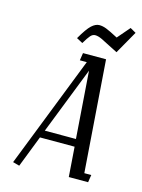

<svg xmlns="http://www.w3.org/2000/svg" viewBox="-105 -726 591 797"><g transform="rotate(15 190.5 -328.0)"><path d="M28.8 0 216.8 -480H187L191.9 -512.2H291L326.2 -32.2H356L351.1 0H268.1L258.8 -127.9H109.9L57.1 7.8ZM122.1 -160.2H255.9L234.9 -448.2ZM151.9 -565.9Q177.7 -610.8 194.8 -626.5Q211.9 -642.1 228 -642.1Q242.2 -642.1 258.1 -636Q273.9 -629.9 310.1 -610.8L356 -664.1L380.9 -649.9L325.2 -551.8Q268.1 -581.5 251.2 -589.4Q234.4 -597.2 222.2 -597.2Q210.9 -597.2 201.9 -586.9Q192.9 -576.7 178.2 -551.8Z"/></g></svg>

Font: Gawaa
Style: Italic
Weight: 400
Designer: T. Christopher White
Version: Version 1.0